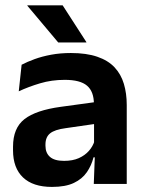

<svg xmlns="http://www.w3.org/2000/svg" viewBox="-20 -706 556 737"><path d="M340 0 344.5 -120 341 -131V-284.5L340.5 -306.5Q340.5 -354.5 314.2 -377Q288 -399.5 228.5 -399.5Q178 -399.5 133.8 -386.2Q89.5 -373 52 -355.5L63 -457.5Q85 -469 113.2 -479.2Q141.5 -489.5 176.5 -496Q211.5 -502.5 252 -502.5Q312 -502.5 353.5 -488.2Q395 -474 419.8 -447.5Q444.5 -421 455.5 -384.2Q466.5 -347.5 466.5 -303V0ZM179.5 11.5Q106.5 11.5 68.2 -25Q30 -61.5 30 -129V-143Q30 -214.5 74 -248.8Q118 -283 213.5 -296L352.5 -315L360 -232.5L232 -214Q190 -208.5 172.2 -194Q154.5 -179.5 154.5 -151.5V-146.5Q154.5 -119 171.8 -103.8Q189 -88.5 226 -88.5Q259 -88.5 282.5 -99Q306 -109.5 321.2 -126.8Q336.5 -144 343 -165.5L361 -102H339Q331 -70.5 313.2 -44.8Q295.5 -19 263.5 -3.8Q231.5 11.5 179.5 11.5ZM220.5 -685.5 311.5 -544.5V-543H203.5L85 -684V-685.5Z"/></svg>

Font: Anek Tamil SemiBold
Style: Regular
Weight: 600
Version: Version 1.003